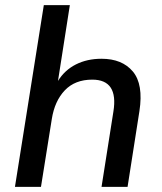

<svg xmlns="http://www.w3.org/2000/svg" viewBox="-20 -725 627 745"><path d="M38 0 150 -705H251L205 -411Q231 -453 274.5 -475Q318 -497 374 -497Q454 -497 495.5 -447.5Q537 -398 521 -294L475 0H374L420 -292Q440 -416 338 -416Q271 -416 231.5 -374.5Q192 -333 181 -263L139 0Z"/></svg>

Font: Nunito Sans SemiBold
Style: Italic
Weight: 600
Italic angle: -9°
Designer: Vernon Adams
Foundry: Vernon Adams
Version: Version 3.006; ttfautohint (v1.8.3)